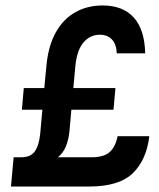

<svg xmlns="http://www.w3.org/2000/svg" viewBox="-20 -682 582 702"><path d="M20 0 29.9 -107H58.1Q91.7 -107 107.2 -128.4Q122.7 -149.9 127.1 -194L135 -280.9H60L67 -360H142L149.9 -444Q157.1 -516.1 184.5 -564.6Q212 -613 255.8 -637.5Q299.6 -662 355 -662Q429.4 -662 469.1 -618Q508.8 -574 510.9 -487H406.9Q405.7 -520.1 389.3 -537.6Q372.9 -555 345 -555Q310.6 -555 286.4 -528.1Q262.2 -501.2 255.9 -444L248.1 -360H402.1L395 -280.9H241L234 -202.1Q230.5 -170 220.8 -146.3Q211 -122.7 191.9 -107H315Q359.4 -107 380.6 -125.7Q401.9 -144.4 410 -184H525.9Q515.6 -97.3 465.6 -48.7Q415.5 0 305.9 0Z"/></svg>

Font: Karla
Style: Italic
Weight: 400
Italic angle: -8°
Designer: Jonathan Pinhorn
Version: Version 2.004;gftools[0.9.33]